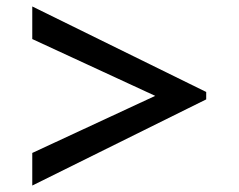

<svg xmlns="http://www.w3.org/2000/svg" viewBox="-20 -608 740 595"><path d="M619 -300 80 -33V-134L543 -349L619 -323ZM619 -300 543 -273 80 -487V-588L619 -323Z"/></svg>

Font: BioRhyme SemiExpanded
Style: Regular
Weight: 400
Width: 6
Designer: Aoife Mooney
Foundry: Aoife Mooney Type
Version: Version 1.600;gftools[0.9.33]